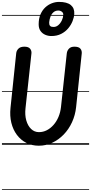

<svg xmlns="http://www.w3.org/2000/svg" viewBox="-25 -1482 932 1966"><path d="M372.5 10Q301.5 10 244.2 -19.2Q187 -48.5 147.8 -101.2Q108.5 -154 91.2 -224.2Q74 -294.5 82.5 -377L141 -936.5Q143.5 -963 163.5 -983.5Q183.5 -1004 224.5 -1004Q266.5 -1004 283.2 -983.2Q300 -962.5 297 -935L236 -372Q228.5 -304 244.2 -248.8Q260 -193.5 293.8 -161.2Q327.5 -129 374 -129Q416.5 -129 454.5 -148.5Q492.5 -168 523.2 -203Q554 -238 573.8 -284.8Q593.5 -331.5 599.5 -386L659 -936.5Q662 -963 681 -983.5Q700 -1004 737 -1004Q781 -1004 798 -983.8Q815 -963.5 812 -934L754.5 -386Q745.5 -302 712.2 -230Q679 -158 627 -104.2Q575 -50.5 509.8 -20.2Q444.5 10 372.5 10ZM372.5 10Q301.5 10 244.2 -19.2Q187 -48.5 147.8 -101.2Q108.5 -154 91.2 -224.2Q74 -294.5 82.5 -377L141 -936.5Q143.5 -963 163.5 -983.5Q183.5 -1004 224.5 -1004Q266.5 -1004 283.2 -983.2Q300 -962.5 297 -935L236 -372Q228.5 -304 244.2 -248.8Q260 -193.5 293.8 -161.2Q327.5 -129 374 -129Q416.5 -129 454.5 -148.5Q492.5 -168 523.2 -203Q554 -238 573.8 -284.8Q593.5 -331.5 599.5 -386L659 -936.5Q662 -963 681 -983.5Q700 -1004 737 -1004Q781 -1004 798 -983.8Q815 -963.5 812 -934L754.5 -386Q745.5 -302 712.2 -230Q679 -158 627 -104.2Q575 -50.5 509.8 -20.2Q444.5 10 372.5 10ZM501 -1113Q467.5 -1113 437.8 -1126Q408 -1139 389.5 -1165.5Q371 -1192 371 -1232.5Q371 -1292 389.8 -1335.2Q408.5 -1378.5 439.2 -1406.8Q470 -1435 506.5 -1448.8Q543 -1462.5 578.5 -1462.5Q661.5 -1462.5 700.2 -1430.2Q739 -1398 735.5 -1339.5Q733.5 -1305 718 -1265.8Q702.5 -1226.5 673.5 -1191.8Q644.5 -1157 601.2 -1135Q558 -1113 501 -1113ZM524 -1206Q551.5 -1206 573.5 -1225.8Q595.5 -1245.5 608.8 -1274.5Q622 -1303.5 623 -1330Q624 -1350 608.2 -1362Q592.5 -1374 572 -1374Q543 -1374 523 -1357Q503 -1340 492.2 -1312.5Q481.5 -1285 478.5 -1254Q478 -1244.5 479.8 -1233.2Q481.5 -1222 491.2 -1214Q501 -1206 524 -1206ZM-5 455H887.5V463H-5ZM-5 -16H887.5V0H-5ZM-5 -549H887.5V-541H-5ZM-5 -1329H887.5V-1321H-5Z"/></svg>

Font: Edu SA Dotted Guide
Style: Regular
Weight: 400
Designer: Tina and Corey Anderson, Eben Sorkin, Mirko Velimirovic
Foundry: Google for Education
Version: Version 2.000